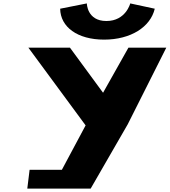

<svg xmlns="http://www.w3.org/2000/svg" viewBox="-20 -1104 994 1124"><path d="M742.5 -1084C742.5 -1084 716.6 -981 602.8 -981C489.1 -981 488.4 -1084 488.4 -1084L332.2 -1053C333.5 -946 433.4 -872 589.4 -872C745.5 -872 860.9 -946 886 -1053ZM146.1 -825 481.2 -370 342.2 -110H153.3L139.8 0H283.3H510.8L727.6 -376L953.5 -825H731.9L583.3 -561L389.5 -825Z"/></svg>

Font: Hussar
Style: BdSuprExtOblOne
Weight: 700
Foundry: Cannot Into Space Fonts
Version: Version 2.00